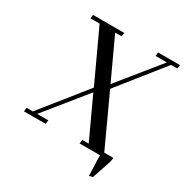

<svg xmlns="http://www.w3.org/2000/svg" viewBox="-189 -853 1098 1142"><g transform="rotate(30 359.5 -281.5)"><path d="M53.2 0 56.2 -25.9H99.1L342.8 -330.1L182.1 -676.8H119.1L122.1 -702.1H336.9L333 -676.8H289.1L418 -397.9L644 -676.8H565.9L569.8 -702.1H719.2L715.8 -676.8H672.9L430.2 -372.1L589.8 -25.9H652.8L648.9 0L604 133.8L580.1 139.2L575.2 0H435.1L439 -25.9H482.9L354 -304.2L128.9 -25.9H206.1L202.1 0Z"/></g></svg>

Font: Dehuti Alt
Style: Bold-Italic
Weight: 700
Version: Version 1.2